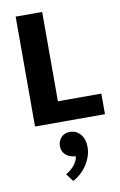

<svg xmlns="http://www.w3.org/2000/svg" viewBox="-104 -687 680 1084"><g transform="rotate(-10 236.0 -145.0)"><path d="M66 -630H218V-118H467V0H66ZM247 203Q219 198 202 179.5Q185 161 185 133Q185 106 203.5 85Q222 64 256 64Q269 64 283.5 69.5Q298 75 310 87Q322 99 330 118.5Q338 138 338 166Q338 195 328 222Q318 249 302.5 271.5Q287 294 266.5 312Q246 330 225 340L192 296Q218 282 238.5 258.5Q259 235 264 206Z"/></g></svg>

Font: Mukta Malar ExtraBold
Style: Regular
Weight: 800
Designer: Aadarsh Rajan, Girish Dalvi, Yashodeep Gholap
Foundry: Ek Type
Version: Version 2.538;PS 1.000;hotconv 16.6.51;makeotf.lib2.5.65220;